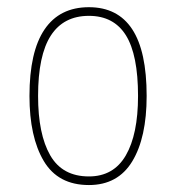

<svg xmlns="http://www.w3.org/2000/svg" viewBox="-20 -518 499 544"><path d="M371.1 -246.1Q371.1 -362.8 336.7 -418Q302.2 -473.1 231.9 -473.1Q160.2 -473.1 124 -417.2Q87.9 -361.3 87.9 -246.1Q87.9 -137.7 122.3 -77.9Q156.7 -18.1 231.9 -18.1Q301.8 -18.1 336.4 -77.6Q371.1 -137.2 371.1 -246.1ZM63.5 -246.1Q63.5 -371.6 106.2 -434.6Q148.9 -497.6 231.9 -497.6Q313.5 -497.6 354.5 -435.3Q395.5 -373 395.5 -246.1Q395.5 -127.9 354.7 -60.8Q314 6.3 231.9 6.3Q144.5 6.3 104 -61.8Q63.5 -129.9 63.5 -246.1Z"/></svg>

Font: Velvelyne Light
Style: Regular
Weight: 200
Designer: Manon Van der Borght et Mariel Nils
Foundry: Velvetyne
Version: Version 1.070